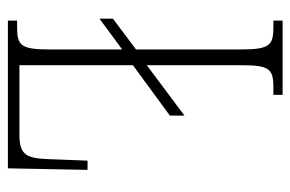

<svg xmlns="http://www.w3.org/2000/svg" viewBox="-148 -606 754 499"><g transform="rotate(90 229.5 -357.0)"><path d="M34 0H418L422 -207H398L394 -104C392 -49 383 -30 332 -30H150V-325L281 -421V-459L150 -361V-606C150 -679 159 -690 207 -690H227V-714H34V-690H52C99 -690 109 -679 109 -605V-333L29 -273V-238L109 -297V-108C109 -35 99 -24 53 -24H34Z"/></g></svg>

Font: Noto Serif Devanagari ExtraCondensed ExtraLight
Style: Regular
Weight: 200
Width: 2
Designer: Universal Thirst, Indian Type Foundry and the Monotype Design Team
Foundry: Monotype Imaging Inc.
Version: Version 2.004